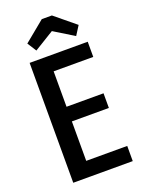

<svg xmlns="http://www.w3.org/2000/svg" viewBox="-164 -960 766 1034"><g transform="rotate(-20 219.0 -443.0)"><path d="M70 0V-687H403V-600H176V-397H388V-313H176V-87H411V0ZM212 -886H270L388 -789L355 -737L241 -807L127 -737L94 -789Z"/></g></svg>

Font: Medium
Style: Regular
Weight: 500
Designer: Fernando Haro
Foundry: deFharo
Version: Version 1.787